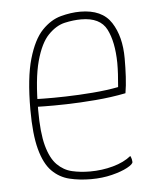

<svg xmlns="http://www.w3.org/2000/svg" viewBox="-44 -548 477 595"><g transform="rotate(-5 195.0 -250.0)"><path d="M216 10Q180 10 149 2.5Q118 -5 95 -28Q72 -51 59.5 -97.5Q47 -144 47 -221Q47 -320 64 -378.5Q81 -437 108 -465Q135 -493 166.5 -501.5Q198 -510 227 -510Q295 -510 323.5 -466Q352 -422 352 -354Q352 -325 350.5 -297Q349 -269 345 -246Q300 -237 251 -233Q202 -229 160 -228Q118 -227 92 -227.5Q66 -228 66 -228V-252Q66 -252 92.5 -251.5Q119 -251 159.5 -252Q200 -253 244 -256.5Q288 -260 324 -267Q326 -290 327 -307Q328 -324 328 -342Q327 -408 307 -447Q287 -486 228 -486Q204 -486 177 -480Q150 -474 125.5 -449Q101 -424 86 -369Q71 -314 71 -217Q71 -147 82 -106.5Q93 -66 113 -46Q133 -26 159 -20Q185 -14 215 -14Q252 -14 286.5 -23.5Q321 -33 343 -51Q346 -45 347 -40Q348 -35 348 -32Q348 -25 329.5 -15Q311 -5 281 2.5Q251 10 216 10Z"/></g></svg>

Font: Yanone Kaffeesatz ExtraLight
Style: Regular
Weight: 200
Designer: Yanone (Cyrillic: Daniel Pouzeot, Huerta Tipografica, and Cyreal)
Foundry: Yanone
Version: Version 2.003